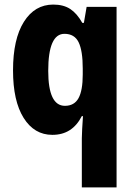

<svg xmlns="http://www.w3.org/2000/svg" viewBox="-20 -580 589 840"><path d="M338 25Q338 8 339.5 -16Q341 -40 343 -72H338Q317 -31 285 -10.5Q253 10 209 10Q130 10 83.5 -64Q37 -138 37 -272Q37 -409 84.5 -484.5Q132 -560 213 -560Q258 -560 287.5 -540.5Q317 -521 340 -480H347L359 -550H490V240H338ZM264 -117Q305 -117 323.5 -150.5Q342 -184 342 -254V-280Q342 -358 324 -395Q306 -432 262 -432Q191 -432 191 -270Q191 -117 264 -117Z"/></svg>

Font: Noto Sans Thai Cond ExtBd
Style: Regular
Weight: 800
Width: 3
Designer: Monotype Design Team
Foundry: Monotype Imaging Inc.
Version: Version 2.002; ttfautohint (v1.8.4.7-5d5b)